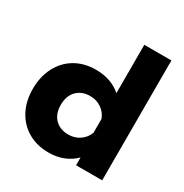

<svg xmlns="http://www.w3.org/2000/svg" viewBox="-173 -875 982 1025"><g transform="rotate(30 317.5 -362.0)"><path d="M25 -239Q25 -314 55.5 -372.5Q86 -431 140.5 -463Q195 -495 267 -495Q315 -495 354.5 -481Q394 -467 423 -441V-739H590V0H429V-48Q365 15 267 15Q196 15 141 -16.5Q86 -48 55.5 -105.5Q25 -163 25 -239ZM423 -197V-282Q410 -317 379.5 -337.5Q349 -358 311 -358Q259 -358 228 -326Q197 -294 197 -239Q197 -184 228 -152.5Q259 -121 311 -121Q349 -121 379.5 -141.5Q410 -162 423 -197Z"/></g></svg>

Font: Readiness
Style: Bold
Weight: 700
Designer: Katatrad Team
Foundry: CadsonDemak
Version: Version 1.00;January 16, 2020;FontCreator 12.0.0.2550 64-bit